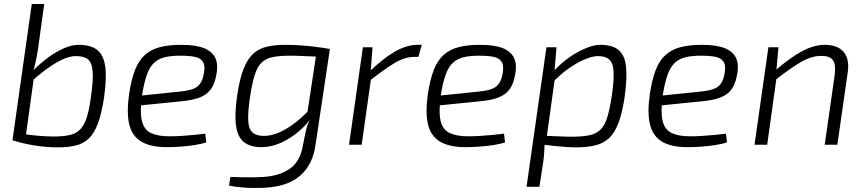

<svg xmlns="http://www.w3.org/2000/svg" viewBox="-20 -720 4306 955"><path d="M372 -497Q428 -497 460.5 -474Q493 -451 502.5 -395Q512 -339 498 -238Q486 -157 467.5 -107Q449 -57 421.5 -31Q394 -5 356 4Q318 13 267 13Q238 13 209 10.5Q180 8 151.5 3.5Q123 -1 96 -7.5Q69 -14 43 -22L76 -56Q111 -51 142.5 -47.5Q174 -44 200.5 -42.5Q227 -41 245 -41Q297 -41 329.5 -49Q362 -57 381.5 -79Q401 -101 413 -140.5Q425 -180 433 -243Q444 -321 441 -364Q438 -407 418.5 -424Q399 -441 358 -441Q316 -441 259.5 -408Q203 -375 133 -312L121 -344Q147 -373 178 -400.5Q209 -428 242 -449.5Q275 -471 308 -484Q341 -497 372 -497ZM200 -700 172 -498Q167 -462 161.5 -432.5Q156 -403 147 -372L152 -359L105 -19L42 -22L138 -700Z M882 -497Q952 -497 993.5 -481Q1035 -465 1051 -431.5Q1067 -398 1055 -343Q1047 -299 1026.5 -273Q1006 -247 970.5 -234Q935 -221 880 -216L641 -192L647 -241L879 -265Q916 -269 938.5 -277Q961 -285 974 -302Q987 -319 993 -349Q1002 -392 989.5 -412Q977 -432 948 -437.5Q919 -443 877 -443Q832 -443 800.5 -435.5Q769 -428 747 -408Q725 -388 711 -349.5Q697 -311 687 -249Q675 -164 685.5 -119.5Q696 -75 730.5 -58.5Q765 -42 823 -42Q851 -42 883 -44Q915 -46 945.5 -49Q976 -52 1001 -55L1006 -12Q984 -4 948.5 1.5Q913 7 876 9.5Q839 12 811 12Q729 12 683 -15.5Q637 -43 623 -101Q609 -159 622 -251Q633 -325 652 -373Q671 -421 702 -448Q733 -475 777 -486Q821 -497 882 -497Z M1557 -477H1621L1550 -4Q1544 45 1525.5 84Q1507 123 1475.5 151.5Q1444 180 1399 195.5Q1354 211 1294 214Q1278 215 1247 215Q1216 215 1181.5 212Q1147 209 1119 203L1126 160Q1150 161 1175 161.5Q1200 162 1229 162Q1258 162 1292 160Q1369 155 1420.5 120Q1472 85 1486 7Q1494 -36 1501.5 -69Q1509 -102 1522 -125L1505 -134ZM1400 -497Q1435 -497 1472 -494.5Q1509 -492 1546.5 -487.5Q1584 -483 1617 -477L1589 -437Q1534 -439 1493 -441Q1452 -443 1421 -443Q1368 -443 1334 -435.5Q1300 -428 1279.5 -407Q1259 -386 1246.5 -345.5Q1234 -305 1224 -241Q1213 -166 1214.5 -123Q1216 -80 1235 -62Q1254 -44 1293 -44Q1328 -44 1366 -60Q1404 -76 1444.5 -106.5Q1485 -137 1526 -182L1540 -149Q1508 -102 1465.5 -66Q1423 -30 1375.5 -9Q1328 12 1280 12Q1225 12 1193.5 -13Q1162 -38 1154 -94.5Q1146 -151 1160 -247Q1172 -327 1191 -376Q1210 -425 1238 -451.5Q1266 -478 1306 -487.5Q1346 -497 1400 -497Z M1833 -485 1823 -355 1827 -340 1779 0H1716L1785 -485ZM2078 -497 2061 -437H2040Q1992 -437 1941.5 -406Q1891 -375 1819 -319L1817 -363Q1882 -427 1942 -462Q2002 -497 2055 -497Z M2368 -497Q2438 -497 2479.5 -481Q2521 -465 2537 -431.5Q2553 -398 2541 -343Q2533 -299 2512.5 -273Q2492 -247 2456.5 -234Q2421 -221 2366 -216L2127 -192L2133 -241L2365 -265Q2402 -269 2424.5 -277Q2447 -285 2460 -302Q2473 -319 2479 -349Q2488 -392 2475.5 -412Q2463 -432 2434 -437.5Q2405 -443 2363 -443Q2318 -443 2286.5 -435.5Q2255 -428 2233 -408Q2211 -388 2197 -349.5Q2183 -311 2173 -249Q2161 -164 2171.5 -119.5Q2182 -75 2216.5 -58.5Q2251 -42 2309 -42Q2337 -42 2369 -44Q2401 -46 2431.5 -49Q2462 -52 2487 -55L2492 -12Q2470 -4 2434.5 1.5Q2399 7 2362 9.5Q2325 12 2297 12Q2215 12 2169 -15.5Q2123 -43 2109 -101Q2095 -159 2108 -251Q2119 -325 2138 -373Q2157 -421 2188 -448Q2219 -475 2263 -486Q2307 -497 2368 -497Z M2966 -497Q3025 -497 3056 -472Q3087 -447 3093.5 -390.5Q3100 -334 3087 -238Q3075 -158 3056.5 -109Q3038 -60 3010 -33.5Q2982 -7 2941 3Q2900 13 2845 13Q2822 13 2795.5 11Q2769 9 2742.5 6.5Q2716 4 2690 0.5Q2664 -3 2640 -7L2658 -46Q2714 -44 2755 -42Q2796 -40 2824 -40Q2878 -40 2912.5 -47.5Q2947 -55 2968 -76.5Q2989 -98 3001 -138Q3013 -178 3023 -243Q3034 -319 3032 -362Q3030 -405 3011.5 -423Q2993 -441 2954 -441Q2927 -441 2888 -424.5Q2849 -408 2806 -377.5Q2763 -347 2721 -302L2711 -338Q2734 -369 2765.5 -397.5Q2797 -426 2832 -448Q2867 -470 2902 -483.5Q2937 -497 2966 -497ZM2748 -485 2738 -366 2744 -360 2697 -22 2689 -5Q2688 21 2686.5 43.5Q2685 66 2681 93L2663 209H2599L2698 -485Z M3472 -497Q3542 -497 3583.5 -481Q3625 -465 3641 -431.5Q3657 -398 3645 -343Q3637 -299 3616.5 -273Q3596 -247 3560.5 -234Q3525 -221 3470 -216L3231 -192L3237 -241L3469 -265Q3506 -269 3528.5 -277Q3551 -285 3564 -302Q3577 -319 3583 -349Q3592 -392 3579.5 -412Q3567 -432 3538 -437.5Q3509 -443 3467 -443Q3422 -443 3390.5 -435.5Q3359 -428 3337 -408Q3315 -388 3301 -349.5Q3287 -311 3277 -249Q3265 -164 3275.5 -119.5Q3286 -75 3320.5 -58.5Q3355 -42 3413 -42Q3441 -42 3473 -44Q3505 -46 3535.5 -49Q3566 -52 3591 -55L3596 -12Q3574 -4 3538.5 1.5Q3503 7 3466 9.5Q3429 12 3401 12Q3319 12 3273 -15.5Q3227 -43 3213 -101Q3199 -159 3212 -251Q3223 -325 3242 -373Q3261 -421 3292 -448Q3323 -475 3367 -486Q3411 -497 3472 -497Z M4083 -497Q4124 -497 4151.5 -482Q4179 -467 4191 -437Q4203 -407 4197 -363L4145 0H4082L4132 -349Q4138 -401 4122.5 -421.5Q4107 -442 4065 -442Q4015 -442 3962 -410.5Q3909 -379 3836 -322L3837 -370Q3907 -431 3967 -464Q4027 -497 4083 -497ZM3852 -485 3841 -361 3844 -345 3796 0H3733L3802 -485Z"/></svg>

Font: Exo 2 Light
Style: Italic
Weight: 300
Italic angle: -8°
Designer: Natanael Gama
Foundry: Natanael Gama
Version: Version 2.010